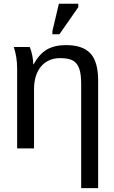

<svg xmlns="http://www.w3.org/2000/svg" viewBox="-20 -773 596 1000"><path d="M402.8 207V-335Q402.8 -387.2 392.6 -416Q382.3 -444.8 359.9 -457.5Q337.4 -470.2 293.9 -470.2Q230.5 -470.2 193.8 -426.8Q157.2 -383.3 157.2 -306.2V0H69.3V-415.5Q69.3 -475.6 51.8 -528.3H134.8Q143.1 -509.3 148.2 -483.6Q153.3 -458 153.3 -438H154.8Q185.1 -492.7 224.9 -515.4Q264.6 -538.1 323.7 -538.1Q410.6 -538.1 450.9 -494.9Q491.2 -451.7 491.2 -352.1V207ZM252.9 -594.7V-610.8L286.6 -753.4H387.7V-735.4L289.6 -594.7Z"/></svg>

Font: Arial
Style: Regular
Weight: 400
Designer: Steve Matteson
Foundry: Ascender Corporation
Version: Version 2.00.3